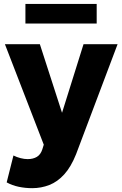

<svg xmlns="http://www.w3.org/2000/svg" viewBox="-20 -735 622 978"><path d="M144 223.5Q109 223.5 75.5 216.5Q42 209.5 14 194L48.5 57Q65 65.5 84.5 70.5Q104 75.5 121 75.5Q148.5 75.5 167.8 64Q187 52.5 195.5 26L203 2L5 -510H183L296 -160.5L405.5 -510H579L367.5 50.5Q341.5 115.5 307.2 153.2Q273 191 231.5 207.2Q190 223.5 144 223.5ZM109.5 -615V-715H472.5V-615Z"/></svg>

Font: Geologica Roman
Style: Bold
Weight: 700
Designer: Sindre Bremnes, Frode Helland
Foundry: Monokrom Skriftforlag AS
Version: Version 1.010;gftools[0.9.28]